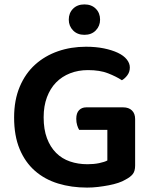

<svg xmlns="http://www.w3.org/2000/svg" viewBox="-20 -835 692 871"><path d="M593 -84Q593 -59 582.5 -45.5Q572 -32 549 -20Q536 -12 516.5 -5.5Q497 1 473.5 5.5Q450 10 425 13Q400 16 375 16Q304 16 243.5 -2.5Q183 -21 138.5 -60Q94 -99 69 -159Q44 -219 44 -302Q44 -381 69.5 -441.5Q95 -502 139.5 -542Q184 -582 243 -602.5Q302 -623 370 -623Q415 -623 451.5 -615.5Q488 -608 514.5 -595.5Q541 -583 555 -565.5Q569 -548 569 -529Q569 -509 558 -494Q547 -479 533 -471Q507 -488 470 -502.5Q433 -517 379 -517Q335 -517 298 -502.5Q261 -488 234.5 -461Q208 -434 193 -394Q178 -354 178 -303Q178 -248 193 -208Q208 -168 234.5 -141.5Q261 -115 297.5 -102.5Q334 -90 377 -90Q406 -90 430 -95Q454 -100 467 -107V-246H339Q334 -254 330 -267Q326 -280 326 -296Q326 -322 338.5 -335Q351 -348 371 -348H539Q564 -348 578.5 -334Q593 -320 593 -295ZM434 -746Q434 -717 414.5 -697Q395 -677 363 -677Q331 -677 311.5 -697Q292 -717 292 -746Q292 -776 311.5 -795.5Q331 -815 363 -815Q395 -815 414.5 -795.5Q434 -776 434 -746Z"/></svg>

Font: Baloo Da 2 SemiBold
Style: Regular
Weight: 600
Designer: Noopur Datye, Sulekha Rajkumar and Ek Type
Foundry: Ek Type
Version: Version 1.640;hotconv 1.0.111;makeotfexe 2.5.65597; ttfautoh